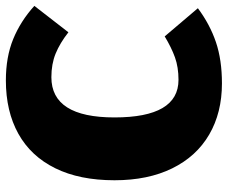

<svg xmlns="http://www.w3.org/2000/svg" viewBox="-81 -675 776 654"><g transform="rotate(90 307.0 -348.0)"><path d="M594 -350Q594 -231 553 -148Q512 -65 435.5 -22.5Q359 20 254 20Q174 20 113 -5Q52 -30 0 -77L90 -193Q127 -164 162.5 -149.5Q198 -135 243 -135Q380 -135 380 -350Q380 -568 252 -568Q209 -568 175.5 -556Q142 -544 104 -521L8 -634Q63 -675 123.5 -695.5Q184 -716 264 -716Q364 -716 438.5 -672.5Q513 -629 553.5 -546.5Q594 -464 594 -350Z"/></g></svg>

Font: FiraGO Heavy
Style: Regular
Weight: 900
Designer: bBox Type
Foundry: bBox Type GmbH
Version: Version 1.001